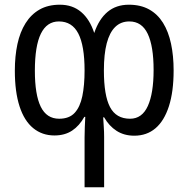

<svg xmlns="http://www.w3.org/2000/svg" viewBox="-20 -567 800 815"><path d="M527 -547Q577 -547 613 -527Q649 -507 672 -470Q695 -433 706 -381.5Q717 -330 717 -268Q717 -178 697 -116Q677 -54 640 -22.5Q603 9 550 9Q507 9 475 -11.5Q443 -32 422 -69H418Q419 -50 420.5 -28.5Q422 -7 422 14V228H339V16Q339 -6 340 -28.5Q341 -51 342 -71H338Q317 -33 286 -12.5Q255 8 211 8Q159 8 121 -23Q83 -54 63 -115.5Q43 -177 43 -267Q43 -329 54 -380Q65 -431 88.5 -468.5Q112 -506 148 -526.5Q184 -547 234 -547Q288 -547 324.5 -516Q361 -485 380 -427Q400 -486 436.5 -516.5Q473 -547 527 -547ZM230 -476Q179 -476 153.5 -424Q128 -372 128 -267Q128 -165 153 -114Q178 -63 231 -63Q274 -63 297 -88Q320 -113 329.5 -159Q339 -205 339 -268Q339 -373 312.5 -424.5Q286 -476 230 -476ZM529 -476Q493 -476 469 -452.5Q445 -429 433 -383Q421 -337 421 -268Q421 -162 447 -112.5Q473 -63 532 -63Q583 -63 607.5 -117Q632 -171 632 -270Q632 -371 607 -423.5Q582 -476 529 -476Z"/></svg>

Font: Noto Sans Display Condensed
Style: Regular
Weight: 400
Width: 3
Designer: Monotype Design Team
Foundry: Monotype Imaging Inc.
Version: Version 2.003